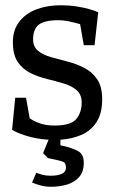

<svg xmlns="http://www.w3.org/2000/svg" viewBox="-20 -524 446 731"><path d="M176 187Q153 187 136 182.5Q119 178 102 171L118 134Q129 138 142 141.5Q155 145 172 145Q201 145 216 137.5Q231 130 231 115Q231 98 223 93.5Q215 89 200 86L163 78L144 59L165 8Q116 5 77 -8Q38 -21 26 -30L38 -152H79L93 -74Q106 -64 130 -55Q154 -46 188 -46Q250 -46 270.5 -71Q291 -96 291 -133Q291 -164 272 -180.5Q253 -197 223 -206Q193 -215 160 -223Q127 -231 97 -245.5Q67 -260 48 -287.5Q29 -315 29 -363Q29 -410 53.5 -441.5Q78 -473 119 -488.5Q160 -504 211 -504Q242 -504 271.5 -499.5Q301 -495 323 -488.5Q345 -482 354 -477L340 -352H299L285 -432Q285 -432 272.5 -435.5Q260 -439 241 -443Q222 -447 203 -447Q148 -447 127 -429.5Q106 -412 106 -374Q106 -346 125 -330.5Q144 -315 174 -306.5Q204 -298 237.5 -289.5Q271 -281 301 -265.5Q331 -250 350 -222Q369 -194 369 -146Q369 -92 347.5 -59Q326 -26 290 -10.5Q254 5 210 8V29L227 33Q256 40 277.5 51.5Q299 63 299 96Q299 131 280.5 151Q262 171 234 179Q206 187 176 187Z"/></svg>

Font: Faustina VF Beta
Style: Regular
Weight: 400
Designer: Alfonso Garcia
Foundry: Omnibus-Type
Version: Version 1.006